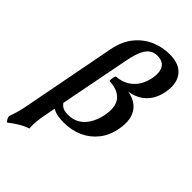

<svg xmlns="http://www.w3.org/2000/svg" viewBox="-310 -799 1127 1127"><g transform="rotate(45 253.5 -235.5)"><path d="M-5 244Q-13 238 -18 228.5Q-23 219 -24 209Q-20 196 -14.5 180.5Q-9 165 -2.5 140Q4 115 11 76L120 -491Q135 -569 176.5 -619Q218 -669 273 -692Q328 -715 386 -715Q469 -715 505 -667.5Q541 -620 525 -539Q510 -464 458.5 -424Q407 -384 325 -384L322 -391Q417 -391 460 -340Q503 -289 485 -194Q473 -130 437 -84.5Q401 -39 348 -15Q295 9 229 9Q187 9 161 0.5Q135 -8 119 -23L135 -94Q146 -66 164 -53.5Q182 -41 214 -41Q277 -41 316 -82.5Q355 -124 369 -194Q384 -273 351.5 -312Q319 -351 247 -354Q245 -366 247.5 -378.5Q250 -391 255 -399Q317 -403 358.5 -441Q400 -479 413 -546Q423 -596 405.5 -627Q388 -658 340 -658Q314 -658 294 -644.5Q274 -631 259 -600Q244 -569 233 -515L124 44Q115 88 112 120Q109 152 112 176Q83 185 51 204.5Q19 224 -5 244Z"/></g></svg>

Font: Vollkorn Medium
Style: Italic
Weight: 500
Italic angle: -11°
Designer: Friedrich Althausen
Foundry: Friedrich Althausen
Version: Version 5.000